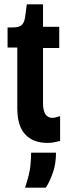

<svg xmlns="http://www.w3.org/2000/svg" viewBox="-20 -652 321 888"><path d="M200 9Q133 9 96.5 -30.5Q60 -70 60 -151V-432H15V-525H36Q67 -525 79.5 -535.5Q92 -546 96 -572L104 -632H179V-528H254V-430H179V-174Q179 -141 190 -124Q201 -107 221 -107Q228 -107 237 -109Q246 -111 258 -115V0Q242 4 228.5 6.5Q215 9 200 9ZM96 216Q117 152 120.5 115.5Q124 79 124 54H239Q239 105 225 145.5Q211 186 192 216Z"/></svg>

Font: Bricolage Grotesque 36pt Condensed SemiBold
Style: Regular
Weight: 600
Width: 3
Designer: Mathieu Triay
Foundry: Atelier Triay
Version: Version 1.001;gftools[0.9.33.dev8+g029e19f]